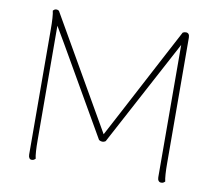

<svg xmlns="http://www.w3.org/2000/svg" viewBox="-78 -787 1005 886"><g transform="rotate(10 425.0 -343.5)"><path d="M743 -87Q743 -57 744.5 -34.5Q746 -12 749 0Q746 3 742 5.5Q738 8 731 8Q723 8 718.5 2Q714 -4 714 -14L712 -647L718 -645L446 -136Q439 -131 431 -131Q423 -131 415 -136Q368 -218 320.5 -300Q273 -382 225.5 -465Q178 -548 130 -629L134 -635L136 -87Q136 -57 137.5 -34.5Q139 -12 142 0Q139 3 135 5.5Q131 8 124 8Q117 8 113 2Q109 -4 109 -14L107 -600Q107 -630 105.5 -652.5Q104 -675 101 -687Q104 -690 107.5 -692.5Q111 -695 117 -695Q122 -695 126 -693Q130 -691 132 -686Q207 -555 283 -423.5Q359 -292 434 -161L426 -156Q461 -222 496.5 -289Q532 -356 567.5 -423.5Q603 -491 638.5 -558Q674 -625 709 -691Q712 -693 716 -694Q720 -695 724 -695Q732 -695 736.5 -689.5Q741 -684 741 -673Z"/></g></svg>

Font: Arima Thin
Style: Regular
Weight: 100
Designer: Joana Correia and Natanael Gama
Foundry: NDISCOVER
Version: Version 1.101;gftools[0.9.23]